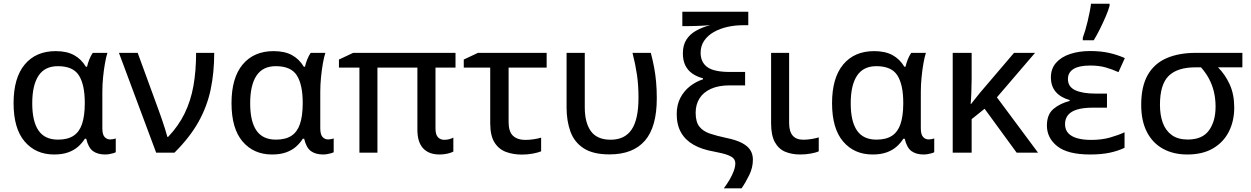

<svg xmlns="http://www.w3.org/2000/svg" viewBox="-20 -823 6741 1035"><path d="M292.5 -70.3Q344.7 -70.3 376.2 -91.1Q407.7 -111.8 422.1 -154.3Q436.5 -196.8 437 -262.2V-269.5Q437 -366.2 405.5 -416.3Q374 -466.3 292 -466.3Q221.7 -466.3 187.7 -415Q153.8 -363.8 153.8 -266.1Q153.8 -168.9 187.5 -119.6Q221.2 -70.3 292.5 -70.3ZM271.5 9.8Q172.9 9.8 113 -60.1Q53.2 -129.9 53.2 -267.1Q53.2 -403.3 113.3 -475.3Q173.3 -547.4 280.3 -547.4Q339.4 -547.4 378.7 -526.1Q418 -504.9 442.9 -463.4H449.2Q453.1 -481.4 461.2 -502Q469.2 -522.5 480 -538.1H559.1Q551.8 -515.6 545.7 -481Q539.6 -446.3 535.6 -406.2Q531.7 -366.2 531.7 -327.6V-131.8Q531.7 -97.7 543.9 -84.5Q556.2 -71.3 573.7 -71.3Q581.5 -71.3 590.6 -73Q599.6 -74.7 604 -76.7V-2.4Q599.1 0.5 589.6 3.2Q580.1 5.9 568.8 7.8Q557.6 9.8 546.9 9.8Q506.3 9.8 481.2 -8.5Q456.1 -26.9 444.8 -75.2H437.5Q422.9 -51.8 401.1 -32.5Q379.4 -13.2 347.7 -1.7Q315.9 9.8 271.5 9.8Z M621.1 -538.1H722.2L834.5 -231Q841.8 -211.4 851.3 -183.6Q860.8 -155.8 869.4 -129.2Q877.9 -102.5 882.3 -85H886.2Q942.4 -144 975.3 -211.7Q1008.3 -279.3 1022.7 -359.9Q1037.1 -440.4 1037.1 -538.1H1134.8Q1134.8 -431.6 1115.5 -340.1Q1096.2 -248.5 1049.6 -165.3Q1002.9 -82 920.4 0H821.8Z M1467.3 -70.3Q1519.5 -70.3 1551 -91.1Q1582.5 -111.8 1596.9 -154.3Q1611.3 -196.8 1611.8 -262.2V-269.5Q1611.8 -366.2 1580.3 -416.3Q1548.8 -466.3 1466.8 -466.3Q1396.5 -466.3 1362.5 -415Q1328.6 -363.8 1328.6 -266.1Q1328.6 -168.9 1362.3 -119.6Q1396 -70.3 1467.3 -70.3ZM1446.3 9.8Q1347.7 9.8 1287.8 -60.1Q1228 -129.9 1228 -267.1Q1228 -403.3 1288.1 -475.3Q1348.1 -547.4 1455.1 -547.4Q1514.2 -547.4 1553.5 -526.1Q1592.8 -504.9 1617.7 -463.4H1624Q1627.9 -481.4 1636 -502Q1644 -522.5 1654.8 -538.1H1733.9Q1726.6 -515.6 1720.5 -481Q1714.4 -446.3 1710.4 -406.2Q1706.5 -366.2 1706.5 -327.6V-131.8Q1706.5 -97.7 1718.8 -84.5Q1731 -71.3 1748.5 -71.3Q1756.3 -71.3 1765.4 -73Q1774.4 -74.7 1778.8 -76.7V-2.4Q1773.9 0.5 1764.4 3.2Q1754.9 5.9 1743.7 7.8Q1732.4 9.8 1721.7 9.8Q1681.2 9.8 1656 -8.5Q1630.9 -26.9 1619.6 -75.2H1612.3Q1597.7 -51.8 1575.9 -32.5Q1554.2 -13.2 1522.5 -1.7Q1490.7 9.8 1446.3 9.8Z M2375 -69.3Q2389.6 -69.3 2402.1 -72.8Q2414.6 -76.2 2423.8 -81.1V-5.9Q2413.6 0 2393.6 4.9Q2373.5 9.8 2348.6 9.8Q2292 9.8 2261 -23.4Q2230 -56.6 2230 -124V-458.5H2014.6V0H1917.5V-458.5H1807.1V-502L1883.8 -538.1H2435.5V-458.5H2327.6V-130.4Q2327.6 -97.2 2340.8 -83.3Q2354 -69.3 2375 -69.3Z M2926.8 -538.1V-458.5H2721.7V-165Q2721.7 -112.8 2745.8 -90.8Q2770 -68.8 2810.5 -68.8Q2833.5 -68.8 2856.7 -72.3Q2879.9 -75.7 2897 -81.1V-7.3Q2880.9 -0.5 2852.8 4.9Q2824.7 10.3 2793.5 10.3Q2746.1 10.3 2707.3 -4.2Q2668.5 -18.6 2645.5 -55.4Q2622.6 -92.3 2622.6 -158.7V-458.5H2480V-502L2556.6 -538.1Z M3265.6 9.3Q3176.8 9.3 3126.2 -23.7Q3075.7 -56.6 3054.9 -114Q3034.2 -171.4 3034.2 -243.7V-538.1H3132.3V-244.6Q3132.3 -160.6 3165.8 -115.2Q3199.2 -69.8 3272 -69.8Q3347.7 -69.8 3384.8 -124.5Q3421.9 -179.2 3421.9 -296.4Q3421.9 -364.3 3413.6 -420.4Q3405.3 -476.6 3389.6 -538.1H3488.3Q3499 -497.6 3506.1 -459.7Q3513.2 -421.9 3516.8 -381.6Q3520.5 -341.3 3520.5 -293Q3520.5 -138.2 3456.3 -64.5Q3392.1 9.3 3265.6 9.3Z M3627.9 -208.5Q3627.9 -257.3 3647.2 -294.7Q3666.5 -332 3698.5 -357.4Q3730.5 -382.8 3769.5 -395.5V-400.9Q3735.8 -409.7 3711.4 -427Q3687 -444.3 3674.1 -470.9Q3661.1 -497.6 3661.1 -535.2Q3661.1 -579.6 3680.2 -609.4Q3699.2 -639.2 3732.7 -657.7Q3766.1 -676.3 3808.6 -687.5Q3793 -686 3771.5 -684.8Q3750 -683.6 3727.3 -682.9Q3704.6 -682.1 3685.5 -682.1H3658.2V-759.8H4013.7V-687H3983.9Q3941.9 -687 3901.4 -678Q3860.8 -668.9 3828.4 -650.6Q3795.9 -632.3 3776.4 -604.2Q3756.8 -576.2 3756.8 -538.6Q3756.8 -487.8 3792.7 -461.4Q3828.6 -435.1 3915.5 -435.1H3996.6V-362.8H3913.6Q3853.5 -362.8 3812.5 -344.2Q3771.5 -325.7 3750.7 -292.5Q3730 -259.3 3730 -215.3Q3730 -166 3750 -140.6Q3770 -115.2 3807.1 -102.8Q3844.2 -90.3 3895 -79.6Q3948.2 -68.8 3979.7 -52.2Q4011.2 -35.6 4024.9 -13.4Q4038.6 8.8 4038.6 37.6Q4038.6 80.1 4019.3 119.9Q4000 159.7 3977.5 192.4H3881.8Q3898.9 169.4 3913.1 145.3Q3927.2 121.1 3935.5 98.4Q3943.8 75.7 3943.8 57.6Q3943.8 44.4 3936 33.4Q3928.2 22.5 3903.6 12.9Q3878.9 3.4 3829.1 -5.9Q3763.7 -17.1 3719 -42.5Q3674.3 -67.9 3651.1 -108.9Q3627.9 -149.9 3627.9 -208.5Z M4233.9 -538.1V-160.2Q4233.9 -114.7 4252.9 -92.3Q4272 -69.8 4310.5 -69.8Q4332.5 -69.8 4355.5 -73.7Q4378.4 -77.6 4393.6 -82.5V-7.3Q4377.9 0 4350.1 4.9Q4322.3 9.8 4293.9 9.8Q4248 9.8 4212.6 -5.1Q4177.2 -20 4157 -56.6Q4136.7 -93.3 4136.7 -158.7V-538.1Z M4704.6 -70.3Q4756.8 -70.3 4788.3 -91.1Q4819.8 -111.8 4834.2 -154.3Q4848.6 -196.8 4849.1 -262.2V-269.5Q4849.1 -366.2 4817.6 -416.3Q4786.1 -466.3 4704.1 -466.3Q4633.8 -466.3 4599.9 -415Q4565.9 -363.8 4565.9 -266.1Q4565.9 -168.9 4599.6 -119.6Q4633.3 -70.3 4704.6 -70.3ZM4683.6 9.8Q4585 9.8 4525.1 -60.1Q4465.3 -129.9 4465.3 -267.1Q4465.3 -403.3 4525.4 -475.3Q4585.4 -547.4 4692.4 -547.4Q4751.5 -547.4 4790.8 -526.1Q4830.1 -504.9 4855 -463.4H4861.3Q4865.2 -481.4 4873.3 -502Q4881.3 -522.5 4892.1 -538.1H4971.2Q4963.9 -515.6 4957.8 -481Q4951.7 -446.3 4947.8 -406.2Q4943.8 -366.2 4943.8 -327.6V-131.8Q4943.8 -97.7 4956.1 -84.5Q4968.3 -71.3 4985.8 -71.3Q4993.7 -71.3 5002.7 -73Q5011.7 -74.7 5016.1 -76.7V-2.4Q5011.2 0.5 5001.7 3.2Q4992.2 5.9 4981 7.8Q4969.7 9.8 4959 9.8Q4918.5 9.8 4893.3 -8.5Q4868.2 -26.9 4856.9 -75.2H4849.6Q4835 -51.8 4813.2 -32.5Q4791.5 -13.2 4759.8 -1.7Q4728 9.8 4683.6 9.8Z M5559.6 -538.1 5354 -298.3 5575.7 0H5460.4L5287.6 -236.8L5217.8 -180.7V0H5115.7V-538.1H5217.8V-397.5Q5217.3 -359.9 5216.1 -323.2Q5214.8 -286.6 5212.4 -262.2H5214.4Q5226.1 -277.3 5238.5 -292.5Q5251 -307.6 5262.2 -322.3L5446.3 -538.1Z M5947.3 -318.4V-242.7H5873Q5821.3 -242.7 5787.6 -232.9Q5753.9 -223.1 5737.5 -203.1Q5721.2 -183.1 5721.2 -153.8Q5721.2 -124 5738.5 -105.2Q5755.9 -86.4 5787.6 -77.6Q5819.3 -68.8 5862.3 -68.8Q5918.5 -68.8 5963.4 -81.5Q6008.3 -94.2 6042 -109.9V-26.4Q6009.8 -10.3 5964.1 -0.2Q5918.5 9.8 5856.4 9.8Q5736.3 9.8 5679.9 -34.4Q5623.5 -78.6 5623.5 -146.5Q5623.5 -206.1 5658.9 -235.8Q5694.3 -265.6 5746.1 -278.8V-283.7Q5698.2 -296.9 5671.6 -327.4Q5645 -357.9 5645 -405.8Q5645 -453.1 5672.9 -484.6Q5700.7 -516.1 5748.5 -532Q5796.4 -547.9 5856.9 -547.9Q5913.6 -547.9 5958.5 -537.8Q6003.4 -527.8 6043.5 -509.8L6009.3 -434.1Q5976.1 -449.2 5940.2 -459.5Q5904.3 -469.7 5857.4 -469.7Q5797.4 -469.7 5767.1 -451.2Q5736.8 -432.6 5736.8 -397Q5736.8 -355 5776.4 -336.7Q5815.9 -318.4 5886.7 -318.4ZM5816.9 -606V-619.6Q5823.7 -638.2 5830.6 -661.1Q5837.4 -684.1 5843.3 -709.2Q5849.1 -734.4 5854 -758.5Q5858.9 -782.7 5861.3 -802.7H5961.4V-792Q5955.1 -768.1 5941.2 -735.6Q5927.2 -703.1 5910.4 -668.9Q5893.6 -634.8 5876 -606Z M6633.3 -243.2Q6633.3 -170.9 6604.5 -113.8Q6575.7 -56.6 6519.5 -23.4Q6463.4 9.8 6380.4 9.8Q6305.2 9.8 6249 -21.2Q6192.9 -52.2 6162.4 -111.8Q6131.8 -171.4 6131.8 -257.8Q6131.8 -357.4 6167.2 -419.2Q6202.6 -481 6268.8 -509.5Q6335 -538.1 6426.3 -538.1H6677.2V-460H6545.9Q6584.5 -421.4 6608.9 -367.9Q6633.3 -314.5 6633.3 -243.2ZM6232.9 -257.8Q6232.9 -202.6 6248.3 -160.6Q6263.7 -118.7 6296.9 -94.7Q6330.1 -70.8 6382.8 -70.8Q6461.4 -70.8 6497.1 -120.1Q6532.7 -169.4 6532.7 -247.6Q6532.7 -290.5 6523.7 -328.4Q6514.6 -366.2 6497.1 -398.9Q6479.5 -431.6 6454.1 -460H6423.8Q6326.7 -460 6279.8 -413.8Q6232.9 -367.7 6232.9 -257.8Z"/></svg>

Font: Open Sans Medium
Style: Regular
Weight: 500
Designer: Monotype Design Team
Foundry: Monotype Imaging Inc.
Version: Version 3.000